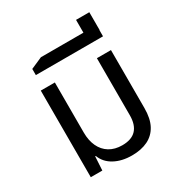

<svg xmlns="http://www.w3.org/2000/svg" viewBox="-185 -914 985 1052"><g transform="rotate(-30 307.0 -388.5)"><path d="M345 10Q281 10 234.5 -15.5Q188 -41 171 -87H167L162 0H89V-548H178V-231Q178 -181 195.5 -143.5Q213 -106 246.5 -85.5Q280 -65 327 -65Q386 -65 415 -96Q444 -127 444 -187V-548H533V-181Q533 -115 510.5 -73Q488 -31 446 -10.5Q404 10 345 10Z M108 -635V-674L181 -706H533V-635ZM450 -674V-787H534V-674Z"/></g></svg>

Font: Noto Sans Thai
Style: Regular
Weight: 400
Designer: Monotype Design Team
Foundry: Monotype Imaging Inc.
Version: Version 2.001